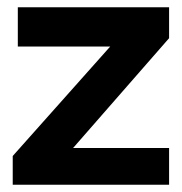

<svg xmlns="http://www.w3.org/2000/svg" viewBox="-20 -508 500 528"><path d="M15 0H445V-101H181L445 -403V-488H29V-380H283L15 -79Z"/></svg>

Font: FREAK Grotesk
Style: Bold
Weight: 700
Designer: La Scuola Open Source
Foundry: La Scuola Open Source
Version: Version 1.000;PS 1.0;hotconv 1.0.72;makeotf.lib2.5.5900